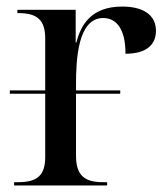

<svg xmlns="http://www.w3.org/2000/svg" viewBox="-20 -566 511 586"><path d="M23 0H307V-10H294C235 -10 212 -33 212 -92V-280H347V-290H212V-307C212 -383 217 -511 295 -511C330 -511 363 -485 363 -402C430 -402 456 -432 456 -472C456 -519 419 -546 353 -546C256 -546 226 -487 213 -436H211V-536H33V-526H36C95 -526 118 -504 118 -448V-290H10V-280H118V-87C118 -32 95 -10 36 -10H23Z"/></svg>

Font: Noto Serif Display
Style: Regular
Weight: 400
Designer: Monotype Design Team
Foundry: Monotype Imaging Inc.
Version: Version 2.009